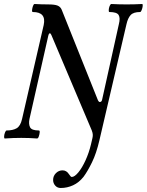

<svg xmlns="http://www.w3.org/2000/svg" viewBox="-29 -688 732 958"><path d="M274 250Q257 250 246.5 238Q236 226 236 210Q236 190 250 176Q264 162 283 162Q303 162 315 181Q324 195 329 195Q343 195 362 172Q381 149 398 111.5Q415 74 425 32L432 2Q434 -6 434 -15Q434 -24 429 -37L227 -514Q223 -522 220 -522Q215 -522 212 -510L118 -94Q113 -69 121 -53Q129 -37 165 -37Q170 -37 169 -27Q168 -17 164.5 -7Q161 3 156 3Q116 0 77 0Q38 0 -5 3Q-9 3 -8.5 -7Q-8 -17 -4 -27Q0 -37 4 -37Q35 -37 54 -48Q73 -59 81 -94L189 -563Q203 -628 135 -628Q130 -628 131 -638Q132 -648 135.5 -658Q139 -668 144 -668Q161 -667 178 -666.5Q195 -666 211 -666Q244 -666 258.5 -660Q273 -654 279 -639L460 -187Q464 -179 469 -179Q479 -179 481 -193L564 -567Q572 -598 563 -613Q554 -628 517 -628Q513 -628 513.5 -638Q514 -648 518 -658Q522 -668 527 -668Q546 -667 565 -666.5Q584 -666 603 -666Q623 -666 641.5 -666.5Q660 -667 680 -668Q684 -668 683 -658Q682 -648 678 -638Q674 -628 670 -628Q637 -628 623 -613Q609 -598 602 -567L467 12Q452 77 430 122Q408 167 388 194Q365 223 335.5 236.5Q306 250 274 250Z"/></svg>

Font: Junicode Two Beta Condensed Medium
Style: Italic
Weight: 500
Width: 3
Italic angle: -9°
Version: Version 1.053; ttfautohint (v1.8.4)